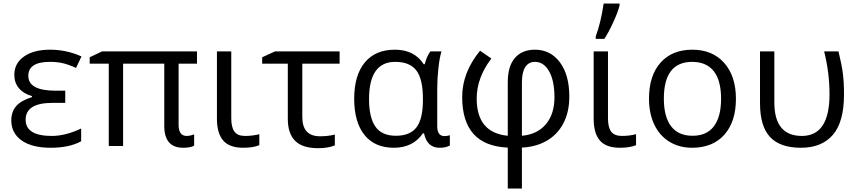

<svg xmlns="http://www.w3.org/2000/svg" viewBox="-20 -826 4848 1086"><path d="M125 -148.9Q125 -57.1 273.4 -57.1Q350.1 -57.1 439 -99.1V-26.9Q372.1 9.8 266.6 9.8Q161.1 9.8 102.5 -31.5Q43.9 -72.8 43.9 -145Q43.9 -192.9 70.8 -224.9Q97.7 -256.8 161.1 -276.9V-282.2Q113.3 -295.9 87.2 -326.9Q61 -357.9 61 -402.8Q61 -467.8 115.7 -506.3Q170.4 -544.9 263.2 -544.9Q356 -544.9 440.9 -506.8L410.2 -441.9Q364.3 -462.4 332.5 -469.2Q300.8 -476.1 262.2 -476.1Q140.1 -476.1 140.1 -397Q140.1 -313 294.9 -313H349.1V-244.1H276.9Q125 -244.1 125 -148.9Z M990.2 -120.1Q990.2 -57.1 1036.1 -57.1Q1054.7 -57.1 1078.1 -65.9V-2Q1057.1 9.8 1016.1 9.8Q909.2 9.8 909.2 -113.8V-465.8H676.3V0H595.2V-465.8H487.3V-502L557.1 -535.2H1094.2V-465.8H990.2Z M1207 -154.8V-535.2H1288.1V-157.2Q1288.1 -106.4 1305.9 -81.8Q1323.7 -57.1 1366.2 -57.1Q1408.7 -57.1 1446.8 -66.9V-4.9Q1411.6 9.8 1356 9.8Q1277.8 9.8 1242.4 -31.2Q1207 -72.3 1207 -154.8Z M1779.3 12.2Q1690.9 12.2 1649.4 -29.3Q1607.9 -70.8 1607.9 -153.8V-465.8H1462.9V-502L1535.2 -535.2H1900.9V-465.8H1689.9V-164.1Q1689.9 -55.2 1790 -55.2Q1836.4 -55.2 1874 -64.9V-3.9Q1836.4 12.2 1779.3 12.2Z M2376.5 -462.9H2382.3Q2394 -507.8 2414.1 -535.2H2477.1Q2466.8 -502.9 2460 -442.9Q2453.1 -382.8 2453.1 -326.2V-111.8Q2453.1 -56.2 2494.1 -56.2Q2508.3 -56.2 2524.4 -61V-2.9Q2502 9.8 2466.3 9.8Q2395.5 9.8 2378.4 -71.8H2372.1Q2315.9 9.8 2208 9.8Q2099.6 9.8 2041.5 -62.7Q1983.4 -135.3 1983.4 -267.6Q1983.4 -399.9 2043.2 -472.4Q2103 -544.9 2213.4 -544.9Q2323.7 -544.9 2376.5 -462.9ZM2372.1 -259.8V-267.1Q2372.1 -378.9 2335 -427.5Q2297.9 -476.1 2215.3 -476.1Q2067.4 -476.1 2067.4 -265.1Q2067.4 -161.6 2103.3 -109.9Q2139.2 -58.1 2219.2 -58.1Q2299.3 -58.1 2335.7 -105.7Q2372.1 -153.3 2372.1 -259.8Z M3005.9 -476.1Q2970.2 -476.1 2951.2 -446.8Q2932.1 -417.5 2932.1 -361.8V-58.1Q3019.5 -65.9 3067.9 -123.8Q3116.2 -181.6 3116.2 -275.4Q3116.2 -369.1 3085.9 -422.6Q3055.7 -476.1 3005.9 -476.1ZM2852.1 8.8Q2594.2 -2 2594.2 -277.3Q2594.2 -416 2695.3 -539.1L2759.3 -495.1Q2676.3 -386.2 2676.3 -268.1Q2676.3 -75.2 2852.1 -58.1V-360.8Q2852.1 -452.1 2892.6 -498.5Q2933.1 -544.9 3005.9 -544.9Q3093.8 -544.9 3147 -473.4Q3200.2 -401.9 3200.2 -279.8Q3200.2 -192.9 3167 -129.2Q3133.8 -65.4 3073.2 -30.3Q3012.7 4.9 2932.1 8.8V240.2H2852.1Z M3337.9 -154.8V-535.2H3418.9V-157.2Q3418.9 -106.4 3436.5 -82Q3454.1 -57.6 3497.1 -57.1Q3539.6 -57.1 3577.6 -66.9V-4.9Q3542.5 9.8 3486.8 9.8Q3408.2 9.8 3373 -31.2Q3337.9 -72.3 3337.9 -154.8ZM3484.4 -806.2V-794.9Q3475.6 -758.8 3449.2 -701.2Q3422.9 -643.6 3398.4 -606H3349.6V-620.1Q3378.4 -697.8 3394.5 -806.2Z M3895.5 -476.1Q3734.9 -476.1 3734.9 -268.1Q3734.9 -165.5 3775.9 -111.8Q3816.9 -58.1 3896.5 -58.1Q3976.6 -57.6 4017.6 -111.3Q4058.6 -165 4058.6 -267.6Q4058.6 -370.1 4017.6 -422.9Q3976.6 -475.6 3895.5 -476.1ZM4076.7 -63.5Q4010.7 9.8 3894.5 9.8Q3822.8 9.8 3767.1 -23.9Q3711.4 -57.6 3681.2 -120.6Q3650.9 -183.6 3650.9 -268.1Q3650.9 -398.4 3716.3 -471.7Q3781.7 -544.9 3896 -544.9Q4009.8 -544.9 4076.2 -470.2Q4142.6 -395.5 4142.6 -266.6Q4142.6 -137.7 4076.7 -63.5Z M4359.9 -246.1Q4359.9 -57.1 4516.1 -57.1Q4672.4 -57.6 4671.9 -293.9Q4671.9 -414.1 4641.6 -535.2H4722.7Q4740.2 -464.8 4747.1 -412.6Q4753.9 -360.4 4753.9 -292Q4753.9 -136.7 4691.2 -63.5Q4628.4 9.8 4510.3 9.8Q4392.1 9.8 4335.4 -51.3Q4278.8 -112.3 4278.8 -242.2V-535.2H4359.9Z"/></svg>

Font: OpenSans
Style: Regular
Weight: 400
Foundry: Ascender Corporation
Version: Version 1.10